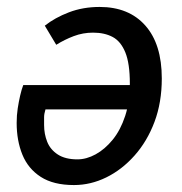

<svg xmlns="http://www.w3.org/2000/svg" viewBox="-20 -521 525 553"><path d="M193 12Q134 12 97.5 -11.5Q61 -35 44.5 -75.5Q28 -116 28 -167Q28 -189 31 -208.5Q34 -228 38 -245.5Q42 -263 47 -276H379L371 -206H111Q107 -193 107 -183.5Q107 -174 107 -161Q107 -135 116 -112.5Q125 -90 146.5 -76Q168 -62 203 -62Q229 -62 255.5 -76.5Q282 -91 304.5 -118.5Q327 -146 340.5 -187Q354 -228 354 -280Q354 -338 341 -370Q328 -402 304.5 -414.5Q281 -427 248 -427Q219 -427 192.5 -417Q166 -407 142 -392L109 -447Q138 -470 178.5 -485.5Q219 -501 267 -501Q351 -501 398.5 -447.5Q446 -394 446 -295Q446 -226 425 -170Q404 -114 367.5 -73Q331 -32 286 -10Q241 12 193 12Z"/></svg>

Font: Source Sans 3 Medium
Style: Italic
Weight: 500
Italic angle: -11°
Designer: Paul D. Hunt
Foundry: Adobe
Version: Version 3.052;hotconv 1.1.0;makeotfexe 2.6.0